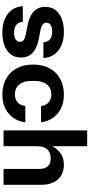

<svg xmlns="http://www.w3.org/2000/svg" viewBox="413 -1160 757 1623"><g transform="rotate(90 791.5 -348.5)"><path d="M191 -204Q160 -210 132.5 -221Q105 -232 84 -249.5Q63 -267 50.5 -292.5Q38 -318 38 -352Q38 -426 95 -468Q152 -510 249 -510Q307 -510 348 -495Q389 -480 416 -455.5Q443 -431 456 -400Q469 -369 470 -337H337Q336 -371 314 -391Q292 -411 247 -411Q212 -411 192 -398.5Q172 -386 172 -363Q172 -343 187 -331Q202 -319 226 -314L314 -297Q345 -291 372.5 -279.5Q400 -268 421 -250.5Q442 -233 454 -208Q466 -183 466 -148Q466 -73 409 -31.5Q352 10 255 10Q197 10 155.5 -5Q114 -20 87 -44.5Q60 -69 47 -100Q34 -131 32 -163H165Q166 -129 189 -109Q212 -89 257 -89Q293 -89 313 -102Q333 -115 333 -138Q333 -158 318.5 -169.5Q304 -181 279 -186Z M779 10Q725 10 678.5 -7Q632 -24 598 -57Q564 -90 545 -138.5Q526 -187 526 -250Q526 -313 545 -361.5Q564 -410 598 -443Q632 -476 678.5 -493Q725 -510 779 -510Q835 -510 877 -493.5Q919 -477 948 -449.5Q977 -422 993.5 -387.5Q1010 -353 1014 -317H876Q871 -360 844.5 -382Q818 -404 777 -404Q725 -404 694.5 -367.5Q664 -331 664 -262V-238Q664 -169 694.5 -132.5Q725 -96 777 -96Q818 -96 844.5 -118Q871 -140 876 -184H1014Q1010 -148 993.5 -113Q977 -78 948 -50.5Q919 -23 877 -6.5Q835 10 779 10Z M1082 -707H1216V-413Q1239 -454 1276 -482Q1313 -510 1373 -510Q1408 -510 1439 -498.5Q1470 -487 1493 -463.5Q1516 -440 1529 -404Q1542 -368 1542 -320V0H1408V-305Q1408 -351 1384.5 -375Q1361 -399 1317 -399Q1272 -399 1244 -371Q1216 -343 1216 -280V0H1082Z"/></g></svg>

Font: CyStack Display
Style: Bold
Weight: 700
Designer: Weizhong Zhang
Foundry: 本地遙控
Version: Version 1.000;Glyphs 3.1.2 (3151)